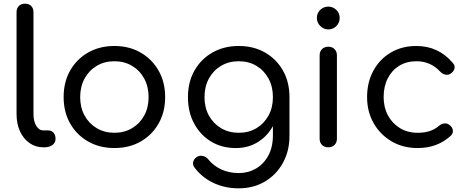

<svg xmlns="http://www.w3.org/2000/svg" viewBox="-20 -801 2553 1044"><path d="M216 0Q173 0 140 -23.5Q107 -47 88.5 -87.5Q70 -128 70 -181V-735Q70 -756 82.5 -768.5Q95 -781 116 -781Q137 -781 149.5 -768.5Q162 -756 162 -735V-181Q162 -142 177 -117Q192 -92 216 -92H241Q260 -92 271 -79.5Q282 -67 282 -46Q282 -25 265 -12.5Q248 0 222 0Z M602 4Q522 4 459.5 -31.5Q397 -67 361.5 -129.5Q326 -192 326 -273Q326 -355 361.5 -417.5Q397 -480 459.5 -515.5Q522 -551 602 -551Q682 -551 744 -515.5Q806 -480 842 -417.5Q878 -355 878 -273Q878 -192 842.5 -129.5Q807 -67 745 -31.5Q683 4 602 4ZM602 -79Q656 -79 698 -104Q740 -129 764 -172.5Q788 -216 788 -273Q788 -330 764 -374Q740 -418 698 -443Q656 -468 602 -468Q548 -468 506 -443Q464 -418 440 -374Q416 -330 416 -273Q416 -216 440 -172.5Q464 -129 506 -104Q548 -79 602 -79Z M1262 4Q1186 4 1127.5 -31.5Q1069 -67 1035.5 -129.5Q1002 -192 1002 -273Q1002 -355 1037.5 -417.5Q1073 -480 1135.5 -515.5Q1198 -551 1278 -551Q1359 -551 1421 -515.5Q1483 -480 1518.5 -417.5Q1554 -355 1554 -273L1500 -265Q1500 -186 1469.5 -125.5Q1439 -65 1385.5 -30.5Q1332 4 1262 4ZM1278 223Q1204 223 1142.5 194.5Q1081 166 1040 113Q1027 98 1030 81.5Q1033 65 1048 54Q1064 43 1082.5 47Q1101 51 1112 65Q1140 100 1182.5 120Q1225 140 1279 140Q1330 140 1372 115.5Q1414 91 1439 45Q1464 -1 1464 -67V-212L1495 -290L1554 -273V-61Q1554 19 1519 83.5Q1484 148 1421.5 185.5Q1359 223 1278 223ZM1278 -79Q1333 -79 1374.5 -104Q1416 -129 1440 -172.5Q1464 -216 1464 -273Q1464 -330 1440 -374Q1416 -418 1374.5 -443Q1333 -468 1278 -468Q1224 -468 1182 -443Q1140 -418 1116 -374Q1092 -330 1092 -273Q1092 -216 1116 -172.5Q1140 -129 1182 -104Q1224 -79 1278 -79Z M1765 0Q1744 0 1731 -13Q1718 -26 1718 -47V-500Q1718 -521 1731 -534Q1744 -547 1765 -547Q1786 -547 1799 -534Q1812 -521 1812 -500V-47Q1812 -26 1799 -13Q1786 0 1765 0ZM1765 -641Q1740 -641 1721.5 -659.5Q1703 -678 1703 -703Q1703 -730 1721.5 -747.5Q1740 -765 1765 -765Q1790 -765 1808.5 -747.5Q1827 -730 1827 -703Q1827 -678 1809 -659.5Q1791 -641 1765 -641Z M2251 4Q2171 4 2109 -32.5Q2047 -69 2011.5 -131.5Q1976 -194 1976 -273Q1976 -354 2010.5 -417Q2045 -480 2105.5 -515.5Q2166 -551 2244 -551Q2304 -551 2353.5 -528Q2403 -505 2442 -459Q2455 -445 2451.5 -429Q2448 -413 2431 -401Q2418 -392 2402.5 -395Q2387 -398 2374 -411Q2322 -468 2244 -468Q2191 -468 2151 -443.5Q2111 -419 2088.5 -375Q2066 -331 2066 -273Q2066 -217 2089.5 -173.5Q2113 -130 2154.5 -104.5Q2196 -79 2251 -79Q2287 -79 2315.5 -88Q2344 -97 2367 -117Q2382 -129 2397.5 -130Q2413 -131 2425 -121Q2441 -108 2442.5 -91.5Q2444 -75 2431 -63Q2359 4 2251 4Z"/></svg>

Font: Comfortaa SemiBold
Style: Regular
Weight: 600
Designer: Johan Aakerlund
Foundry: Johan Aakerlund
Version: Version 3.104; ttfautohint (v1.8.1.43-b0c9)